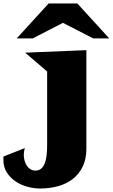

<svg xmlns="http://www.w3.org/2000/svg" viewBox="-88 -832 655 1116"><path d="M194.8 -812H361.3L546.9 -608.9H453.6L277.8 -699.2L102.5 -608.9H9.3ZM56.2 28.8Q50.3 49.3 50.3 66.9Q50.3 85.4 54.9 102.3Q59.6 119.1 68.4 131.8Q77.1 144.5 89.6 152.1Q102.1 159.7 117.7 159.7Q138.7 159.7 152.1 147.5Q165.5 135.3 173.1 114.7Q180.7 94.2 183.3 67.1Q186 40 186 9.8V-416.5L58.1 -525.9L414.1 -540.5V32.2Q414.1 93.3 392.3 137.2Q370.6 181.2 333.7 209.2Q296.9 237.3 248.3 250.5Q199.7 263.7 145.5 263.7Q106.4 263.7 68.4 252.7Q30.3 241.7 -0.2 220.5Q-30.8 199.2 -49.6 168.2Q-68.4 137.2 -68.4 96.7Q-68.4 91.8 -68.4 87.4Q-68.4 83 -67.4 77.6Z"/></svg>

Font: Goblin One
Style: Regular
Weight: 400
Designer: Riccardo De Franceschi
Foundry: Sorkin Type Co.
Version: Version 1.001